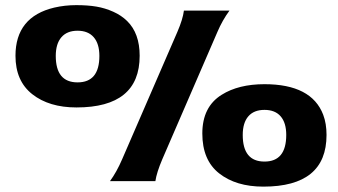

<svg xmlns="http://www.w3.org/2000/svg" viewBox="-20 -691 1291 733"><path d="M39.1 -478Q39.1 -627 187.5 -662.1Q227.5 -671.4 271.2 -671.4Q314.9 -671.4 348.1 -665.8Q381.3 -660.2 412.4 -646.2Q443.4 -632.3 465.3 -610.8Q513.2 -564 513.2 -478Q513.2 -280.8 272 -280.8Q167.5 -280.8 103.3 -331.3Q39.1 -381.8 39.1 -478ZM573.2 0.5H399.9Q425.3 -34.2 446.3 -83L657.2 -569.3Q678.2 -618.2 682.1 -650.4H856Q829.1 -613.8 810.1 -569.3L599.6 -83Q578.1 -32.7 573.2 0.5ZM192.9 -477.5Q192.9 -376.5 276.1 -376.5Q359.4 -376.5 359.4 -477.5Q359.4 -523.9 337.9 -548.8Q316.4 -573.7 276.1 -573.7Q235.8 -573.7 214.4 -548.8Q192.9 -523.9 192.9 -477.5ZM826.2 -329.1Q890.6 -369.6 989.7 -369.6Q1169.4 -369.6 1213.9 -252.9Q1226.6 -219.2 1226.6 -175.8Q1226.6 21.5 985.4 21.5Q880.9 21.5 816.7 -29.1Q752.4 -79.6 752.4 -181.4Q752.4 -283.2 826.2 -329.1ZM906.7 -175.8Q906.7 -74.2 989.7 -74.2Q1072.8 -74.2 1072.8 -175.8Q1072.8 -222.2 1051.5 -246.8Q1030.3 -271.5 989.7 -271.5Q949.2 -271.5 928 -246.8Q906.7 -222.2 906.7 -175.8Z"/></svg>

Font: Nosifer
Style: Regular
Weight: 400
Version: Version 001.002